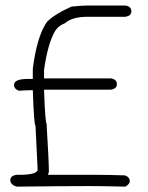

<svg xmlns="http://www.w3.org/2000/svg" viewBox="-20 -696 540 700"><path d="M294.9 -675.8H437.5Q459 -672.4 459 -654.3Q459 -638.7 437.5 -634.8H298.8Q243.2 -634.8 216.8 -611.3Q193.8 -603 181.6 -584Q154.8 -540.5 140.6 -441.4V-410.2H384.8Q406.2 -406.7 406.2 -388.7Q406.2 -373 384.8 -369.1H140.6V-367.2Q145 -244.1 150.4 -244.1V-234.4Q158.2 -108.4 158.2 -70.3Q158.2 -66.9 154.3 -58.6H335.9Q371.6 -58.6 435.5 -56.6Q453.1 -50.3 453.1 -35.2Q453.1 -25.4 437.5 -15.6Q353.5 -17.6 308.6 -17.6Q224.1 -17.6 41 -15.6Q17.6 -22.5 17.6 -39.1Q17.6 -54.7 39.1 -58.6H48.8Q117.2 -58.6 117.2 -78.1L109.4 -238.3Q104 -238.3 99.6 -367.2H97.7Q81.1 -367.2 48.8 -365.2Q31.2 -371.6 31.2 -386.7Q31.2 -408.2 82 -408.2H99.6V-445.3Q114.3 -562 150.4 -615.2Q175.8 -642.6 240.2 -671.9Q280.3 -675.8 294.9 -675.8Z"/></svg>

Font: CEF Fonts CJK Mono
Style: Regular
Weight: 400
Designer: PartyBoss (派对大魔王)
Version: Release 2.25